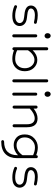

<svg xmlns="http://www.w3.org/2000/svg" viewBox="1110 -1758 838 3098"><g transform="rotate(90 1529.0 -209.0)"><path d="M234 11Q153 11 77 -21Q69 -25 65.5 -34Q62 -43 66 -51Q69 -60 78 -63.5Q87 -67 96 -63Q159 -35 234 -35Q291 -35 321.5 -55Q352 -75 352 -107Q352 -136 327.5 -155.5Q303 -175 258 -179L216 -184Q69 -197 69 -289Q69 -334 106 -366.5Q143 -399 227 -399Q282 -399 348 -383Q356 -381 361 -372Q366 -363 364 -355Q362 -346 353.5 -341Q345 -336 336 -339Q276 -353 227 -353Q175 -353 146 -335Q117 -317 117 -289Q117 -239 221 -230L263 -225Q334 -218 367 -185Q400 -152 400 -107Q400 -57 361.5 -23Q323 11 234 11Z M534 -12V-367Q534 -377 541 -384Q548 -391 558 -391Q568 -391 575 -384Q582 -377 582 -367V-12Q582 -2 575 5Q568 12 558 12Q548 12 541 5Q534 -2 534 -12ZM559 -509Q540 -509 527.5 -522.5Q515 -536 515 -557Q515 -580 527.5 -594Q540 -608 558 -608Q575 -608 588 -593.5Q601 -579 601 -557Q601 -536 588.5 -522.5Q576 -509 559 -509Z M743 -14V-545Q743 -555 750 -561.5Q757 -568 767 -568Q777 -568 784 -561.5Q791 -555 791 -545V-317Q863 -392 946 -392Q1022 -392 1075.5 -336Q1129 -280 1129 -190Q1129 -99 1074 -44Q1019 11 932 11Q859 11 791 -16V-14Q791 -4 784 3Q777 10 767 10Q757 10 750 3Q743 -4 743 -14ZM946 -346Q904 -346 863 -317.5Q822 -289 791 -241V-67Q854 -35 932 -35Q998 -35 1039.5 -78Q1081 -121 1081 -190Q1081 -258 1042 -302Q1003 -346 946 -346Z M1260 -13V-545Q1260 -555 1267 -561.5Q1274 -568 1284 -568Q1294 -568 1301 -561.5Q1308 -555 1308 -545V-13Q1308 -3 1301 4Q1294 11 1284 11Q1274 11 1267 4Q1260 -3 1260 -13Z M1475 -12V-367Q1475 -377 1482 -384Q1489 -391 1499 -391Q1509 -391 1516 -384Q1523 -377 1523 -367V-12Q1523 -2 1516 5Q1509 12 1499 12Q1489 12 1482 5Q1475 -2 1475 -12ZM1500 -509Q1481 -509 1468.5 -522.5Q1456 -536 1456 -557Q1456 -580 1468.5 -594Q1481 -608 1499 -608Q1516 -608 1529 -593.5Q1542 -579 1542 -557Q1542 -536 1529.5 -522.5Q1517 -509 1500 -509Z M1684 -17V-373Q1684 -383 1691 -389.5Q1698 -396 1708 -396Q1718 -396 1725 -389.5Q1732 -383 1732 -373V-332Q1811 -396 1891 -396Q2033 -396 2033 -225V-17Q2033 -7 2026 0Q2019 7 2009 7Q1999 7 1992 0Q1985 -7 1985 -17V-225Q1985 -288 1960 -319Q1935 -350 1891 -350Q1814 -350 1732 -270V-17Q1732 -7 1725 0Q1718 7 1708 7Q1698 7 1691 0Q1684 -7 1684 -17Z M2322 -11Q2250 -11 2199.5 -56Q2149 -101 2149 -190Q2149 -284 2211.5 -342Q2274 -400 2358 -400Q2420 -400 2484 -374V-377Q2484 -387 2491 -393.5Q2498 -400 2508 -400Q2518 -400 2525 -393.5Q2532 -387 2532 -377V-69Q2532 53 2465.5 121.5Q2399 190 2265 190Q2255 190 2248 183.5Q2241 177 2241 167Q2241 158 2248 151Q2255 144 2265 144Q2375 144 2429.5 87.5Q2484 31 2484 -69V-80Q2413 -11 2322 -11ZM2322 -57Q2418 -57 2484 -153V-324Q2418 -354 2358 -354Q2293 -354 2245 -308Q2197 -262 2197 -190Q2197 -126 2233.5 -91.5Q2270 -57 2322 -57Z M2842 11Q2761 11 2685 -21Q2677 -25 2673.5 -34Q2670 -43 2674 -51Q2677 -60 2686 -63.5Q2695 -67 2704 -63Q2767 -35 2842 -35Q2899 -35 2929.5 -55Q2960 -75 2960 -107Q2960 -136 2935.5 -155.5Q2911 -175 2866 -179L2824 -184Q2677 -197 2677 -289Q2677 -334 2714 -366.5Q2751 -399 2835 -399Q2890 -399 2956 -383Q2964 -381 2969 -372Q2974 -363 2972 -355Q2970 -346 2961.5 -341Q2953 -336 2944 -339Q2884 -353 2835 -353Q2783 -353 2754 -335Q2725 -317 2725 -289Q2725 -239 2829 -230L2871 -225Q2942 -218 2975 -185Q3008 -152 3008 -107Q3008 -57 2969.5 -23Q2931 11 2842 11Z"/></g></svg>

Font: Hoogli
Style: Regular
Weight: 400
Designer: Anand Singh Naorem
Foundry: Brand New Type
Version: Version 1.00 b007